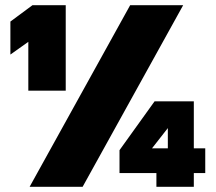

<svg xmlns="http://www.w3.org/2000/svg" viewBox="-20 -719 830 739"><path d="M89 -558 20 -509V-636L105 -699H233V-370H89ZM481 -699H685L298 0H94ZM582 -53H440V-141L575 -329H726V-148H770V-53H726V0H582ZM626 -148V-226L565 -148Z"/></svg>

Font: Prompt ExtraBold
Style: Regular
Weight: 800
Designer: Katatrad Team
Foundry: CadsonDemak
Version: Version 1.001